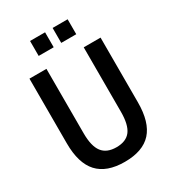

<svg xmlns="http://www.w3.org/2000/svg" viewBox="-213 -1017 1038 1146"><g transform="rotate(-30 305.5 -444.0)"><path d="M306 10Q182 10 121.2 -56.2Q60.5 -122.5 60.5 -259.5V-705H177.5V-261Q177.5 -172 208.8 -131.2Q240 -90.5 306.5 -90.5Q373.5 -90.5 404 -131Q434.5 -171.5 434.5 -261V-705H550.5V-259.5Q550.5 -122 490.8 -56Q431 10 306 10ZM331.5 -795V-898H435V-795ZM176 -795V-898H279.5V-795Z"/></g></svg>

Font: Nunito Sans 12pt ExtraLight Condensed
Style: Regular
Weight: 200
Width: 3
Version: Version 3.101;gftools[0.9.27]